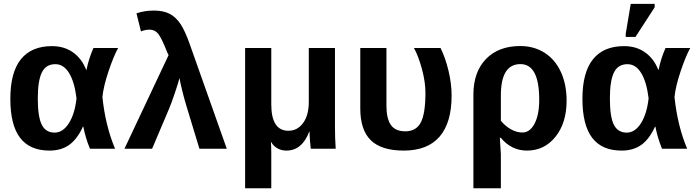

<svg xmlns="http://www.w3.org/2000/svg" viewBox="-20 -780 3641 1007"><path d="M415 -115.7Q384.8 -49.8 342.8 -20Q300.8 9.8 239.7 9.8Q136.2 9.8 85.2 -57.4Q34.2 -124.5 34.2 -261.7Q34.2 -400.4 89.6 -469.2Q145 -538.1 252.4 -538.1Q316.4 -538.1 362.5 -505.6Q408.7 -473.1 432.1 -413.6H433.6Q445.8 -474.1 470.2 -528.3H599.6Q575.2 -483.9 549.1 -405.8Q522.9 -327.6 517.1 -271.5Q532.7 -120.6 583.5 0H451.7Q427.7 -58.6 417 -115.7ZM178.2 -263.2Q178.2 -167.5 199 -126Q219.7 -84.5 266.6 -84.5Q310.1 -84.5 341.3 -133.8Q372.6 -183.1 381.3 -264.6Q370.6 -351.6 342 -397.5Q313.5 -443.4 270.5 -443.4Q220.7 -443.4 199.5 -399.9Q178.2 -356.4 178.2 -263.2Z M1169.4 0H1025.9L957.5 -225.1Q944.8 -267.1 934.8 -308.3Q924.8 -349.6 921.4 -370.6Q914.1 -342.3 896.2 -289.6Q878.4 -236.8 866.7 -209.5L777.8 0H632.8L864.3 -491.2L858.4 -502.4Q828.1 -579.6 810.3 -602.1Q792.5 -624.5 764.6 -624.5Q741.2 -624.5 719.2 -615.2L695.8 -710Q737.3 -724.6 787.1 -724.6Q836.9 -724.6 869.9 -707.5Q902.8 -690.4 927.2 -653.3Q951.7 -616.2 977.1 -543Z M1609.9 0Q1609.4 -5.9 1608.2 -16.6Q1606.9 -27.3 1606 -40.3Q1605 -53.2 1604.2 -66.4Q1603.5 -79.6 1603.5 -89.8H1602.1Q1564 9.8 1481.9 9.8Q1456.5 9.8 1435.3 -2Q1414.1 -13.7 1402.8 -34.2H1400.9Q1402.8 -13.2 1402.8 22V207.5H1265.6V-528.3H1402.8V-232.9Q1402.8 -94.2 1492.7 -94.2Q1540 -94.2 1569.8 -135Q1599.6 -175.8 1599.6 -246.1V-528.3H1736.8V-118.2Q1736.8 -54.7 1740.7 0Z M2348.6 -278.8Q2348.6 -136.2 2285.4 -63.2Q2222.2 9.8 2097.7 9.8Q1980.5 9.8 1925 -44.2Q1869.6 -98.1 1869.6 -211.4V-528.3H2006.8V-224.6Q2006.8 -158.2 2030 -124.8Q2053.2 -91.3 2106 -91.3Q2162.6 -91.3 2187 -137.7Q2211.4 -184.1 2211.4 -294.4Q2211.4 -349.1 2193.1 -417.5Q2174.8 -485.8 2150.9 -528.3H2290.5Q2315.9 -477.5 2332.3 -409.2Q2348.6 -340.8 2348.6 -278.8Z M2951.7 -252Q2951.7 -135.7 2893.6 -63Q2835.4 9.8 2744.1 9.8Q2662.1 9.8 2606.9 -57.1H2601.6L2606.9 28.8V207.5H2462.9V-283.7Q2462.9 -402.3 2528.8 -470.5Q2594.7 -538.6 2708.5 -538.6Q2779.8 -538.6 2835.2 -503.9Q2890.6 -469.2 2921.1 -403.8Q2951.7 -338.4 2951.7 -252ZM2808.1 -256.8Q2808.1 -443.8 2709.5 -443.8Q2606.9 -443.8 2606.9 -279.3V-146.5Q2630.9 -117.7 2660.6 -101.3Q2690.4 -85 2719.7 -85Q2759.3 -85 2783.7 -131.6Q2808.1 -178.2 2808.1 -256.8Z M3415.5 -115.7Q3385.3 -49.8 3343.3 -20Q3301.3 9.8 3240.2 9.8Q3136.7 9.8 3085.7 -57.4Q3034.7 -124.5 3034.7 -261.7Q3034.7 -400.4 3090.1 -469.2Q3145.5 -538.1 3252.9 -538.1Q3316.9 -538.1 3363 -505.6Q3409.2 -473.1 3432.6 -413.6H3434.1Q3446.3 -474.1 3470.7 -528.3H3600.1Q3575.7 -483.9 3549.6 -405.8Q3523.4 -327.6 3517.6 -271.5Q3533.2 -120.6 3584 0H3452.1Q3428.2 -58.6 3417.5 -115.7ZM3178.7 -263.2Q3178.7 -167.5 3199.5 -126Q3220.2 -84.5 3267.1 -84.5Q3310.5 -84.5 3341.8 -133.8Q3373 -183.1 3381.8 -264.6Q3371.1 -351.6 3342.5 -397.5Q3314 -443.4 3271 -443.4Q3221.2 -443.4 3200 -399.9Q3178.7 -356.4 3178.7 -263.2ZM3261.7 -586.4V-602.5L3288.1 -759.8H3413.6V-741.7L3313 -586.4Z"/></svg>

Font: Liberation Mono
Style: Bold
Weight: 700
Monospace: yes
Designer: Steve Matteson
Foundry: Ascender Corporation
Version: Version 2.1.5